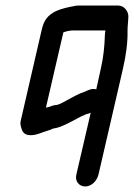

<svg xmlns="http://www.w3.org/2000/svg" viewBox="-20 -490 484 694"><path d="M244 -380H361C360 -373 359 -368 359 -361C358 -325 354 -282 344 -240L328 -167C312 -172 296 -163 283 -157C262 -151 238 -136 219 -126C207 -120 193 -110 178 -110C172 -109 166 -107 159 -104L146 -101L209 -373C219 -377 234 -380 244 -380ZM288 184C310 184 330 165 336 141L424 -240C436 -291 442 -339 441 -380C441 -398 444 -416 444 -432C443 -451 428 -470 407 -470H265C257 -470 250 -469 243 -467L232 -465C210 -460 189 -455 170 -443C147 -428 137 -411 130 -379L55 -54C52 -43 55 -32 60 -19C71 7 106 0 135 -12C148 -17 160 -19 171 -25C192 -28 206 -35 223 -43C245 -53 268 -68 291 -77L305 -81L308 -83L256 141C250 165 266 184 288 184Z"/></svg>

Font: Electronic
Style: CircIt
Weight: 900
Version: Version 1.011